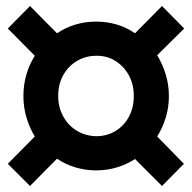

<svg xmlns="http://www.w3.org/2000/svg" viewBox="-20 -565 640 640"><path d="M80 55 6 -19 96 -110Q78 -140 68 -174Q58 -208 58 -245Q58 -282 68 -316.5Q78 -351 96 -379L6 -470L80 -545L170 -454Q198 -473 231 -483Q264 -493 300 -493Q337 -493 370 -483Q403 -473 430 -454L520 -545L594 -470L504 -381Q522 -351 532.5 -316.5Q543 -282 543 -245Q543 -207 532.5 -173Q522 -139 504 -110L593 -19L520 55L430 -35Q403 -17 369.5 -7Q336 3 300 3Q265 3 231.5 -7Q198 -17 170 -36ZM300 -111Q336 -111 364.5 -128Q393 -145 409.5 -175.5Q426 -206 426 -245Q426 -284 409.5 -314Q393 -344 364.5 -362Q336 -380 300 -379Q265 -379 236 -361.5Q207 -344 190.5 -314Q174 -284 174 -245Q174 -207 191 -176.5Q208 -146 236.5 -129Q265 -112 300 -111Z"/></svg>

Font: Nunito Sans 6pt ExtraBold
Style: Regular
Weight: 800
Version: Version 3.101;gftools[0.9.27]